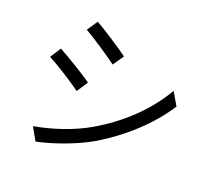

<svg xmlns="http://www.w3.org/2000/svg" viewBox="-132 -941 1263 1141"><g transform="rotate(20 500.0 -370.0)"><path d="M301 -768 256 -701C315 -667 423 -595 471 -559L518 -627C475 -659 360 -735 301 -768ZM151 -53 197 28C290 9 428 -38 529 -96C688 -190 827 -319 913 -454L865 -536C784 -395 652 -265 486 -170C385 -112 261 -72 151 -53ZM150 -543 106 -475C166 -444 275 -374 324 -338L370 -408C326 -440 209 -511 150 -543Z"/></g></svg>

Font: Noto Sans CJK SC
Style: Regular
Weight: 400
Designer: Ryoko NISHIZUKA 西塚涼子 (kana, bopomofo & ideographs); Paul D. Hunt (Latin, Greek & Cyrillic); Sandoll Communications 산돌커뮤니
Foundry: Adobe
Version: Version 2.004;hotconv 1.0.118;makeotfexe 2.5.65603